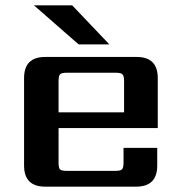

<svg xmlns="http://www.w3.org/2000/svg" viewBox="-20 -698 670 718"><path d="M389 -532H274L107 -678H250ZM199 -278H444V-395Q444 -414 438 -420Q432 -426 413 -426H230Q210 -426 204.5 -420Q199 -414 199 -395ZM149 -485H491Q570 -485 570 -406V-219H199V-90Q199 -70 204.5 -64.5Q210 -59 230 -59H411Q430 -59 436 -64.5Q442 -70 442 -90V-145H568V-79Q568 0 489 0H149Q70 0 70 -79V-406Q70 -485 149 -485Z"/></svg>

Font: Sarpanch SemiBold
Style: Regular
Weight: 600
Designer: Manushi Parikh (Devanagari and Latin), Jyotish Sonowal (Devanagari)
Foundry: Indian Type Foundry
Version: Version 2.004;PS 1.0;hotconv 1.0.78;makeotf.lib2.5.61930; tt